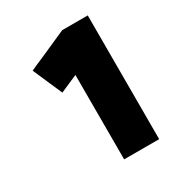

<svg xmlns="http://www.w3.org/2000/svg" viewBox="-165 -821 890 941"><g transform="rotate(-30 280.5 -350.0)"><path d="M266.6 -477.5Q248 -469.7 216.8 -456.1Q186.5 -443.4 168 -434.6Q154.3 -465.8 131.8 -517.6Q109.4 -570.3 95.7 -600.6Q110.4 -607.4 129.9 -616.2Q149.4 -625 170.9 -633.8Q210.9 -651.4 252 -669.9Q293 -687.5 320.3 -700.2Q347.7 -700.2 392.6 -700.2Q437.5 -700.2 464.8 -700.2Q464.8 -654.3 464.8 -593.8Q464.8 -534.2 464.8 -466.8Q464.8 -342.8 464.8 -213.9Q464.8 -85 464.8 0Q427.7 0 365.2 0Q303.7 0 266.6 0Q266.6 -31.2 266.6 -72.3Q266.6 -113.3 266.6 -159.2Q266.6 -244.1 266.6 -332Q266.6 -419.9 266.6 -477.5Z"/></g></svg>

Font: Cocogoose
Style: Regular
Weight: 400
Designer: Cosimo Lorenzo Pancini
Version: Version 1.000